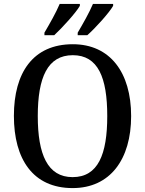

<svg xmlns="http://www.w3.org/2000/svg" viewBox="-20 -951 742 981"><path d="M377 -784V-771H426C469 -809 538 -886 558 -921V-931H455C436 -886 404 -830 377 -784ZM207 -784V-771H257C298 -809 368 -886 388 -921V-931H285C266 -886 234 -830 207 -784ZM351 10C543 10 650 -137 650 -358C650 -580 543 -725 352 -725C149 -725 51 -580 51 -359C51 -137 149 10 351 10ZM351 -46C223 -46 173 -162 173 -358C173 -555 223 -669 352 -669C481 -669 528 -555 528 -358C528 -162 481 -46 351 -46Z"/></svg>

Font: Noto Serif Ethiopic SemiCondensed Medium
Style: Regular
Weight: 500
Width: 4
Designer: Monotype Design Team
Foundry: Monotype Imaging Inc.
Version: Version 2.102